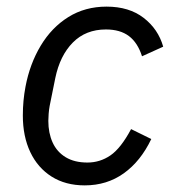

<svg xmlns="http://www.w3.org/2000/svg" viewBox="-20 -548 528 580"><path d="M236 12Q178 12 136 -14.5Q94 -41 71.5 -88.5Q49 -136 49 -199Q49 -222 51 -243.5Q53 -265 57 -286Q70 -355 103 -410Q136 -465 186.5 -496.5Q237 -528 302 -528Q370 -528 414 -494Q458 -460 473 -407L409 -378Q396 -419 369.5 -439Q343 -459 300 -459Q239 -459 200 -419.5Q161 -380 147 -312L130 -228Q128 -217 127 -204.5Q126 -192 126 -183Q126 -146 139 -117.5Q152 -89 178.5 -73Q205 -57 244 -57Q282 -57 313.5 -78.5Q345 -100 376 -158L437 -128Q405 -61 354 -24.5Q303 12 236 12Z"/></svg>

Font: IBM Plex Sans Var
Style: Italic
Weight: 400
Italic angle: -11.31°
Designer: Mike Abbink, Paul van der Laan, Pieter van Rosmalen
Foundry: Bold Monday
Version: Version 1.001